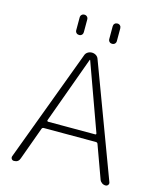

<svg xmlns="http://www.w3.org/2000/svg" viewBox="-134 -1028 934 1123"><g transform="rotate(15 333.0 -466.5)"><path d="M413 -910Q413 -920 419.5 -926.5Q426 -933 436 -933Q446 -933 452.5 -926.5Q459 -920 459 -910V-833Q459 -823 452.5 -816.5Q446 -810 436 -810Q426 -810 419.5 -816.5Q413 -823 413 -833ZM213 -910Q213 -920 219.5 -926.5Q226 -933 236 -933Q246 -933 252.5 -926.5Q259 -920 259 -910V-833Q259 -823 252.5 -816.5Q246 -810 236 -810Q226 -810 219.5 -816.5Q213 -823 213 -833ZM187 -281Q186 -278 188 -275.5Q190 -273 193 -273H478Q485 -273 483 -281L337 -685Q337 -686 335 -686Q334 -686 334 -685ZM59 0Q49 0 44 -7.5Q39 -15 42 -24L295 -702Q299 -715 310.5 -722.5Q322 -730 336 -730Q350 -730 361.5 -722.5Q373 -715 377 -702L630 -25Q634 -16 628.5 -8Q623 0 613 0Q601 0 591 -7Q581 -14 577 -25L505 -223Q502 -231 493 -231H178Q169 -231 166 -223L94 -25Q86 0 59 0Z"/></g></svg>

Font: Rounded Mplus 1c Light
Style: Regular
Weight: 300
Version: Version 1.059.20150529